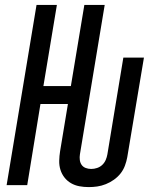

<svg xmlns="http://www.w3.org/2000/svg" viewBox="-20 -755 640 783"><path d="M342 8Q322 8 303.5 4.5Q285 1 269.5 -8Q254 -17 243 -31Q232 -45 226.5 -62.5Q221 -80 221.5 -99.5Q222 -119 225 -138L257 -331H145L91 0H7L129 -735H212L157 -404H269L324 -735H407L306 -126Q304 -114 305.5 -102.5Q307 -91 313 -82.5Q319 -74 329.5 -70Q340 -66 352 -66Q364 -66 376 -70Q388 -74 397 -82.5Q406 -91 411 -102.5Q416 -114 418 -126L483 -520H567L499 -114Q496 -97 489.5 -79.5Q483 -62 471.5 -47.5Q460 -33 444.5 -22Q429 -11 411.5 -4Q394 3 376.5 5.5Q359 8 342 8Z"/></svg>

Font: Iosevka SS04 Extended Oblique
Style: Regular
Weight: 400
Width: 7
Italic angle: -9°
Monospace: yes
Designer: Belleve Invis
Foundry: Belleve Invis
Version: Version 19.0.0; ttfautohint (v1.8.4)